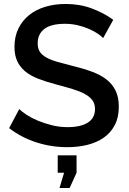

<svg xmlns="http://www.w3.org/2000/svg" viewBox="-20 -735 651 968"><path d="M280 213 303 136H271V48H366V136L331 213ZM500 -543Q490 -554 471 -566.5Q452 -579 426.5 -590Q401 -601 370.5 -608Q340 -615 308 -615Q237 -615 203.5 -589Q170 -563 170 -517Q170 -491 180.5 -474.5Q191 -458 213 -445.5Q235 -433 268 -423.5Q301 -414 345 -403Q399 -390 442.5 -374Q486 -358 516 -335Q546 -312 562.5 -278.5Q579 -245 579 -197Q579 -143 558.5 -104Q538 -65 502.5 -40.5Q467 -16 420 -4.5Q373 7 319 7Q238 7 162.5 -17.5Q87 -42 26 -89L77 -185Q90 -172 114.5 -156Q139 -140 171.5 -126.5Q204 -113 242 -103.5Q280 -94 321 -94Q387 -94 423 -117Q459 -140 459 -185Q459 -212 445.5 -230Q432 -248 407 -261.5Q382 -275 346 -286Q310 -297 264 -309Q211 -323 171.5 -338.5Q132 -354 106 -376Q80 -398 66.5 -427.5Q53 -457 53 -499Q53 -551 73 -591.5Q93 -632 127.5 -659.5Q162 -687 209 -701Q256 -715 311 -715Q383 -715 444 -692Q505 -669 551 -635Z"/></svg>

Font: IngvarSans
Style: Regular
Weight: 600
Version: Version 3.000